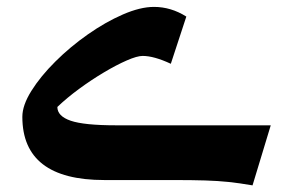

<svg xmlns="http://www.w3.org/2000/svg" viewBox="-20 -527 858 562"><path d="M772.5 -160.2 719.2 15.6Q679.7 8.8 648.9 5.6Q618.2 2.4 580.8 1.2Q543.5 0 483.4 0H285.2Q45.4 0 45.4 -185.1Q45.4 -218.8 72 -261.2Q98.6 -303.7 142.1 -346.9Q185.5 -390.1 237.1 -426.3Q288.6 -462.4 339.6 -484.6Q390.6 -506.8 430.7 -506.8Q480.5 -506.8 525.4 -478.5L480 -340.3Q430.7 -363.3 397.5 -363.3Q381.3 -363.3 351.1 -350.1Q320.8 -336.9 283.9 -314.9Q247.1 -293 211.2 -266.6Q175.3 -240.2 147.9 -213.9Q147.9 -187 187 -173.6Q226.1 -160.2 320.3 -160.2Z"/></svg>

Font: Pinar-FD Bold
Style: Regular
Weight: 700
Designer: Amin Abedi
Version: Version 3.000